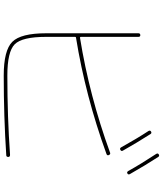

<svg xmlns="http://www.w3.org/2000/svg" viewBox="59 -931 882 1040"><g transform="rotate(90 500.0 -411.0)"><path d="M778.3 -626Q730.5 -711.9 689.5 -774.4Q684.6 -783.2 692.4 -788.1Q701.2 -793 706.1 -785.2Q755.9 -707 795.9 -635.7Q800.8 -627 792 -622.1Q783.2 -617.2 778.3 -626ZM906.2 -665Q868.2 -733.4 813.5 -816.4Q808.6 -825.2 816.4 -830.1Q825.2 -835 830.1 -827.1Q874 -759.8 922.9 -673.8Q927.7 -665 919.9 -660.2Q912.1 -655.3 906.2 -665ZM389.6 9.8Q252.9 9.8 206.5 -36.6Q160.2 -83 160.2 -219.7V-719.7Q160.2 -729.5 169.9 -730Q179.7 -730.5 179.7 -719.7V-407.2Q179.7 -403.3 184.6 -403.3Q499 -454.1 807.6 -566.4Q815.4 -569.3 819.8 -560.1Q824.2 -550.8 814.5 -546.9Q499 -432.6 184.6 -381.8Q179.7 -381.8 179.7 -377V-219.7Q179.7 -89.8 219.7 -49.8Q259.8 -9.8 389.6 -9.8Q611.3 -9.8 819.3 -24.4Q830.1 -24.4 830.1 -14.6Q830.1 -3.9 820.3 -3.9Q610.4 9.8 389.6 9.8Z"/></g></svg>

Font: Rounded Mgen+ 1mn thin
Style: Regular
Weight: 100
Designer: [Source Han Sans]
Ryoko NISHIZUKA  (kana & ideographs); Paul D. Hunt (Latin, Greek & Cyrillic); Wenlong ZHANG  (bopomofo
Version: Version 1.059.20150602